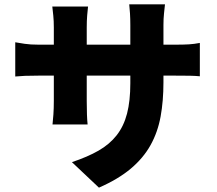

<svg xmlns="http://www.w3.org/2000/svg" viewBox="-20 -791 996 881"><path d="M50 -597Q67 -594 93 -590Q119 -586 158 -586H227V-665Q227 -695 224.5 -719.5Q222 -744 220 -761H384Q382 -744 380 -720Q378 -696 378 -664V-586H578V-676Q578 -705 576.5 -729Q575 -753 573 -771H737Q735 -752 732.5 -728.5Q730 -705 730 -676V-586H781Q823 -586 847 -587.5Q871 -589 897 -594V-441Q877 -443 850.5 -443.5Q824 -444 782 -444H730V-413Q730 -328 717 -256.5Q704 -185 671 -125.5Q638 -66 580.5 -17.5Q523 31 434 70L310 -47Q382 -71 432.5 -100Q483 -129 515.5 -170.5Q548 -212 563 -270Q578 -328 578 -409V-444H378V-328Q378 -293 379 -265.5Q380 -238 382 -220H221Q223 -238 225 -265.5Q227 -293 227 -328V-444H158Q119 -444 94.5 -443Q70 -442 50 -440Z"/></svg>

Font: Kinto Sans Black
Style: Regular
Weight: 900
Designer: Authors: Ryoko NISHIZUKA  (kana & ideographs); Paul D. Hunt (Latin, Greek & Cyrillic); Wenlong ZHANG  (bopomofo); Sandol
Foundry: Adobe Systems Incorporated, ookami Inc.
Version: Version 0.001